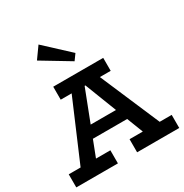

<svg xmlns="http://www.w3.org/2000/svg" viewBox="-219 -1162 1279 1334"><g transform="rotate(-30 421.0 -495.5)"><path d="M66 -18 329 -634H511L775 -18H636L397 -634H431L193 -18ZM8 0V-105H342V0ZM238 -235 262 -328H572L594 -235ZM496 0V-105H834V0ZM219 -582V-686H620V-582ZM436 -765 212 -900 277 -991 470 -812Z"/></g></svg>

Font: BioRhyme ExtraBold
Style: Bold
Weight: 700
Version: Version 1.600;gftools[0.9.33]